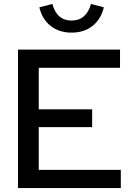

<svg xmlns="http://www.w3.org/2000/svg" viewBox="-20 -951 668 971"><path d="M71 0ZM71 0V-700H587V-608H176V-398H446V-308H176V-92H591V0ZM342 -847Q379 -847 404 -868.5Q429 -890 440 -931L505 -914Q491 -854 448 -820Q405 -786 342 -786Q279 -786 236 -820Q193 -854 179 -914L245 -931Q256 -889 280.5 -868Q305 -847 342 -847Z"/></svg>

Font: Red Hat Display Medium
Style: Regular
Weight: 500
Designer: Pentagram / MCKL
Foundry: Pentagram / MCKL
Version: Version 1.005; Red Hat Display Medium